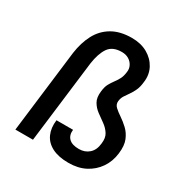

<svg xmlns="http://www.w3.org/2000/svg" viewBox="-167 -846 955 993"><g transform="rotate(30 311.0 -350.0)"><path d="M312 -148Q308 -115 327 -96Q346 -77 387 -77Q423 -77 447 -98.5Q471 -120 475 -160Q480 -196 465.5 -218.5Q451 -241 428.5 -257Q406 -273 383.5 -289.5Q361 -306 347 -330Q333 -354 338 -393Q341 -421 350.5 -438.5Q360 -456 371 -470.5Q382 -485 391.5 -502.5Q401 -520 404 -547Q407 -567 398 -584.5Q389 -602 371.5 -612.5Q354 -623 330 -623Q275 -623 251 -588Q227 -553 218 -490L158 0H53L113 -492Q122 -557 148 -606.5Q174 -656 221.5 -684Q269 -712 339 -712Q393 -712 432.5 -689.5Q472 -667 492 -629.5Q512 -592 506 -547Q503 -515 493 -493.5Q483 -472 472 -457Q461 -442 451.5 -427Q442 -412 440 -393Q438 -373 453 -359Q468 -345 490.5 -330Q513 -315 535.5 -294Q558 -273 571 -241.5Q584 -210 578 -161Q572 -110 545 -71Q518 -32 475.5 -10Q433 12 376 12Q316 12 277.5 -8Q239 -28 223 -64Q207 -100 213 -148Z"/></g></svg>

Font: Inclusive Sans Medium
Style: Italic
Weight: 500
Italic angle: -7°
Designer: Olivia King
Foundry: Olivia King
Version: Version 2.004